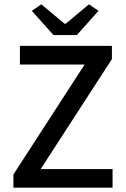

<svg xmlns="http://www.w3.org/2000/svg" viewBox="-20 -867 580 887"><path d="M42 0V-61L371 -569H72V-655H497V-594L168 -86H500V0ZM227 -705 127 -817 171 -847 279 -757H283L391 -847L435 -817L335 -705Z"/></svg>

Font: Assistant SemiBold
Style: Regular
Weight: 600
Designer: Hebrew By Ben Nathan, Latin by Paul Hunt
Version: Version 3.000